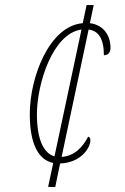

<svg xmlns="http://www.w3.org/2000/svg" viewBox="-20 -734 490 754"><path d="M189 -94 169 0H197L216 -92C298 -95 335 -153 335 -184C335 -192 331 -197 326 -197C305 -157 273 -121 222 -118L328 -618C367 -613 388 -582 388 -517C404 -517 414 -528 414 -546C414 -593 388 -636 333 -643L348 -714H320L305 -643C173 -632 97 -430 97 -286C97 -166 132 -106 189 -94ZM300 -618 194 -120C151 -132 125 -187 125 -285C125 -405 187 -603 300 -618Z"/></svg>

Font: Noto Serif Condensed Thin
Style: Italic
Weight: 100
Width: 3
Italic angle: -12°
Designer: Monotype Design Team
Foundry: Monotype Imaging Inc.
Version: Version 2.013